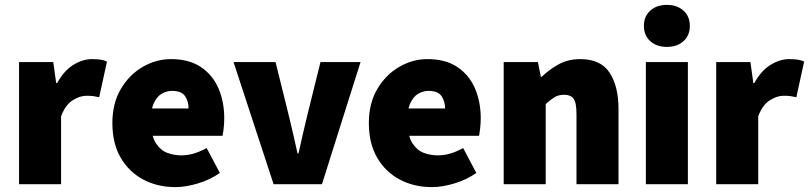

<svg xmlns="http://www.w3.org/2000/svg" viewBox="-20 -754 3312 786"><path d="M58 0V-500H198L210 -414H214Q242 -465 280.5 -488.5Q319 -512 356 -512Q379 -512 393.5 -509.5Q408 -507 418 -502L386 -356Q373 -359 362 -360.5Q351 -362 334 -362Q307 -362 277.5 -343.5Q248 -325 230 -278V0Z M698 12Q625 12 566.5 -19Q508 -50 474 -108.5Q440 -167 440 -250Q440 -331 474.5 -389.5Q509 -448 564 -480Q619 -512 680 -512Q754 -512 802.5 -479.5Q851 -447 874.5 -392Q898 -337 898 -270Q898 -248 895.5 -227.5Q893 -207 891 -198H576L574 -310H752Q752 -339 737.5 -360.5Q723 -382 684 -382Q663 -382 642.5 -370.5Q622 -359 609 -330Q596 -301 598 -250Q600 -195 619 -166.5Q638 -138 665.5 -128Q693 -118 722 -118Q748 -118 773.5 -125.5Q799 -133 826 -148L880 -46Q840 -18 790 -3Q740 12 698 12Z M1100 0 936 -500H1108L1162 -282Q1171 -245 1180 -206Q1189 -167 1198 -126H1202Q1211 -167 1220 -206Q1229 -245 1238 -282L1292 -500H1456L1298 0Z M1748 12Q1675 12 1616.5 -19Q1558 -50 1524 -108.5Q1490 -167 1490 -250Q1490 -331 1524.5 -389.5Q1559 -448 1614 -480Q1669 -512 1730 -512Q1804 -512 1852.5 -479.5Q1901 -447 1924.5 -392Q1948 -337 1948 -270Q1948 -248 1945.5 -227.5Q1943 -207 1941 -198H1626L1624 -310H1802Q1802 -339 1787.5 -360.5Q1773 -382 1734 -382Q1713 -382 1692.5 -370.5Q1672 -359 1659 -330Q1646 -301 1648 -250Q1650 -195 1669 -166.5Q1688 -138 1715.5 -128Q1743 -118 1772 -118Q1798 -118 1823.5 -125.5Q1849 -133 1876 -148L1930 -46Q1890 -18 1840 -3Q1790 12 1748 12Z M2042 0V-500H2182L2194 -440H2198Q2228 -469 2266.5 -490.5Q2305 -512 2356 -512Q2439 -512 2475.5 -456.5Q2512 -401 2512 -308V0H2340V-286Q2340 -334 2328 -350Q2316 -366 2290 -366Q2266 -366 2250 -356Q2234 -346 2214 -328V0Z M2624 0V-500H2796V0ZM2710 -562Q2668 -562 2642 -585.5Q2616 -609 2616 -648Q2616 -687 2642 -710.5Q2668 -734 2710 -734Q2752 -734 2778 -710.5Q2804 -687 2804 -648Q2804 -609 2778 -585.5Q2752 -562 2710 -562Z M2912 0V-500H3052L3064 -414H3068Q3096 -465 3134.5 -488.5Q3173 -512 3210 -512Q3233 -512 3247.5 -509.5Q3262 -507 3272 -502L3240 -356Q3227 -359 3216 -360.5Q3205 -362 3188 -362Q3161 -362 3131.5 -343.5Q3102 -325 3084 -278V0Z"/></svg>

Font: Mada Black
Style: Regular
Weight: 900
Designer: Khaled Hosny
Version: Version 1.5